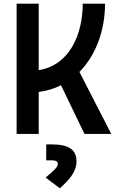

<svg xmlns="http://www.w3.org/2000/svg" viewBox="-20 -713 626 1022"><path d="M68.4 0H186V-223.6C229.5 -229 269 -241.2 304.7 -259.3L429.7 0H572.3L402.8 -330.1C491.2 -419.4 539.1 -553.2 539.1 -693.4H420.4C420.4 -526.4 347.2 -364.3 186 -339.8V-693.4H68.4ZM298.3 289.1C359.9 235.4 387.2 193.4 387.2 146C387.2 84 346.2 55.7 256.8 55.7H226.1V140.6H257.8C278.3 140.6 287.6 147 287.6 160.6C287.6 175.3 270 193.8 222.7 231.9Z"/></svg>

Font: Cascadia Mono SemiBold
Style: Regular
Weight: 600
Monospace: yes
Designer: Aaron Bell
Foundry: Saja Typeworks
Version: Version 2404.023